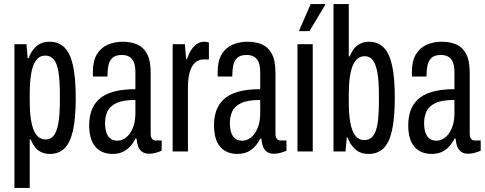

<svg xmlns="http://www.w3.org/2000/svg" viewBox="-20 -744 2384 943"><path d="M51 179V-527H110L116 -458H121Q131 -491 156.5 -515Q182 -539 224 -539Q267 -539 295.5 -512Q324 -485 338 -424.5Q352 -364 352 -261Q352 -164 338.5 -103.5Q325 -43 297 -15.5Q269 12 225 12Q203 12 184.5 4Q166 -4 153 -20Q140 -36 131 -59H126V179ZM204 -59Q229 -59 244 -78Q259 -97 266.5 -138.5Q274 -180 274 -248V-281Q274 -346 267.5 -388.5Q261 -431 245 -451Q229 -471 202 -471Q175 -471 158 -449Q141 -427 133.5 -384.5Q126 -342 126 -281V-248Q126 -199 131 -163.5Q136 -128 145.5 -105Q155 -82 170 -70.5Q185 -59 204 -59Z M533 12Q506 12 484.5 3Q463 -6 448 -23.5Q433 -41 425.5 -68Q418 -95 418 -129Q418 -166 428.5 -198Q439 -230 464 -254.5Q489 -279 533.5 -292.5Q578 -306 645 -306V-389Q645 -417 638.5 -435.5Q632 -454 617 -464Q602 -474 579 -474Q548 -474 533 -460.5Q518 -447 513 -424.5Q508 -402 508 -375V-368H437Q436 -372 436 -377Q436 -382 436 -388Q436 -445 456 -477.5Q476 -510 509 -524.5Q542 -539 583 -539Q624 -539 654.5 -525.5Q685 -512 702.5 -479Q720 -446 720 -386V-88Q720 -71 726.5 -62.5Q733 -54 744 -54H774V-4Q761 2 745 6.5Q729 11 712 11Q691 11 677.5 1Q664 -9 658 -26Q652 -43 651 -63H645Q635 -42 619.5 -25Q604 -8 583 2Q562 12 533 12ZM557 -53Q572 -53 587.5 -61Q603 -69 616 -86Q629 -103 637 -128.5Q645 -154 645 -189V-253Q583 -253 551 -237.5Q519 -222 507.5 -196.5Q496 -171 496 -140Q496 -111 503 -91.5Q510 -72 523.5 -62.5Q537 -53 557 -53Z M828 0V-527H888L894 -455H899Q909 -485 922 -503Q935 -521 950.5 -530Q966 -539 984 -539Q990 -539 995.5 -538Q1001 -537 1006 -535V-452H978Q964 -452 950 -444.5Q936 -437 925.5 -421Q915 -405 909 -378Q903 -351 903 -313V0Z M1146 12Q1119 12 1097.5 3Q1076 -6 1061 -23.5Q1046 -41 1038.5 -68Q1031 -95 1031 -129Q1031 -166 1041.5 -198Q1052 -230 1077 -254.5Q1102 -279 1146.5 -292.5Q1191 -306 1258 -306V-389Q1258 -417 1251.5 -435.5Q1245 -454 1230 -464Q1215 -474 1192 -474Q1161 -474 1146 -460.5Q1131 -447 1126 -424.5Q1121 -402 1121 -375V-368H1050Q1049 -372 1049 -377Q1049 -382 1049 -388Q1049 -445 1069 -477.5Q1089 -510 1122 -524.5Q1155 -539 1196 -539Q1237 -539 1267.5 -525.5Q1298 -512 1315.5 -479Q1333 -446 1333 -386V-88Q1333 -71 1339.5 -62.5Q1346 -54 1357 -54H1387V-4Q1374 2 1358 6.5Q1342 11 1325 11Q1304 11 1290.5 1Q1277 -9 1271 -26Q1265 -43 1264 -63H1258Q1248 -42 1232.5 -25Q1217 -8 1196 2Q1175 12 1146 12ZM1170 -53Q1185 -53 1200.5 -61Q1216 -69 1229 -86Q1242 -103 1250 -128.5Q1258 -154 1258 -189V-253Q1196 -253 1164 -237.5Q1132 -222 1120.5 -196.5Q1109 -171 1109 -140Q1109 -111 1116 -91.5Q1123 -72 1136.5 -62.5Q1150 -53 1170 -53Z M1441 0V-527H1516V0ZM1448 -591 1506 -724H1577V-720L1500 -591Z M1791 12Q1749 12 1723.5 -12Q1698 -36 1688 -68H1683L1677 0H1618V-724H1693V-467H1698Q1707 -491 1720 -506.5Q1733 -522 1751.5 -530.5Q1770 -539 1792 -539Q1836 -539 1864 -511Q1892 -483 1905.5 -423.5Q1919 -364 1919 -265Q1919 -163 1905 -102Q1891 -41 1862.5 -14.5Q1834 12 1791 12ZM1769 -56Q1796 -56 1812 -76Q1828 -96 1834.5 -138Q1841 -180 1841 -245V-279Q1841 -346 1833.5 -387.5Q1826 -429 1811 -448.5Q1796 -468 1771 -468Q1752 -468 1737 -456.5Q1722 -445 1712.5 -422Q1703 -399 1698 -363.5Q1693 -328 1693 -279V-245Q1693 -184 1700.5 -142Q1708 -100 1725 -78Q1742 -56 1769 -56Z M2100 12Q2073 12 2051.5 3Q2030 -6 2015 -23.5Q2000 -41 1992.5 -68Q1985 -95 1985 -129Q1985 -166 1995.5 -198Q2006 -230 2031 -254.5Q2056 -279 2100.5 -292.5Q2145 -306 2212 -306V-389Q2212 -417 2205.5 -435.5Q2199 -454 2184 -464Q2169 -474 2146 -474Q2115 -474 2100 -460.5Q2085 -447 2080 -424.5Q2075 -402 2075 -375V-368H2004Q2003 -372 2003 -377Q2003 -382 2003 -388Q2003 -445 2023 -477.5Q2043 -510 2076 -524.5Q2109 -539 2150 -539Q2191 -539 2221.5 -525.5Q2252 -512 2269.5 -479Q2287 -446 2287 -386V-88Q2287 -71 2293.5 -62.5Q2300 -54 2311 -54H2341V-4Q2328 2 2312 6.5Q2296 11 2279 11Q2258 11 2244.5 1Q2231 -9 2225 -26Q2219 -43 2218 -63H2212Q2202 -42 2186.5 -25Q2171 -8 2150 2Q2129 12 2100 12ZM2124 -53Q2139 -53 2154.5 -61Q2170 -69 2183 -86Q2196 -103 2204 -128.5Q2212 -154 2212 -189V-253Q2150 -253 2118 -237.5Q2086 -222 2074.5 -196.5Q2063 -171 2063 -140Q2063 -111 2070 -91.5Q2077 -72 2090.5 -62.5Q2104 -53 2124 -53Z"/></svg>

Font: Archivo ExtraCondensed
Style: Regular
Weight: 400
Width: 2
Designer: Hector Gatti
Foundry: Omnibus-Type
Version: Version 2.001